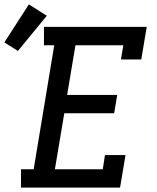

<svg xmlns="http://www.w3.org/2000/svg" viewBox="-97 -858 717 878"><path d="M-1 0V-84H57L151 -651H104V-735H574L549 -586H456L467 -651H248L210 -424H439L425 -340H197L154 -84H373L383 -149H477L452 0ZM-15 -625 -77 -664 35 -838 117 -786Z"/></svg>

Font: Iosevka Etoile Medium Oblique
Style: Regular
Weight: 500
Italic angle: -9°
Designer: Belleve Invis
Foundry: Belleve Invis
Version: Version 15.5.2; ttfautohint (v1.8.4)